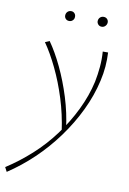

<svg xmlns="http://www.w3.org/2000/svg" viewBox="-147 -643 666 990"><g transform="rotate(10 185.5 -148.0)"><path d="M-40 289 -52 266Q15 223 77 167Q139 111 189 43.5Q239 -24 275 -98Q311 -172 328 -248Q336 -288 339.5 -328Q343 -368 340 -408H368Q370 -371 367 -334Q364 -297 355 -258Q337 -178 299.5 -100Q262 -22 209.5 50Q157 122 93.5 182.5Q30 243 -40 289ZM203 34Q191 -53 165.5 -134Q140 -215 106.5 -284.5Q73 -354 38 -404L61 -414Q97 -363 130 -293.5Q163 -224 188 -144Q213 -64 223 18ZM142 -533Q130 -533 123 -541Q116 -549 117 -560Q118 -571 125.5 -578Q133 -585 144 -585Q155 -585 162 -577Q169 -569 168 -558Q168 -548 160.5 -540.5Q153 -533 142 -533ZM312 -533Q300 -533 293 -541.5Q286 -550 287 -560Q288 -571 295.5 -578Q303 -585 314 -585Q326 -585 333 -577Q340 -569 339 -558Q338 -548 330.5 -540.5Q323 -533 312 -533Z"/></g></svg>

Font: Ysabeau Office Thin
Style: Italic
Weight: 250
Italic angle: -12°
Designer: Christian Thalmann (Catharsis Fonts)
Version: Version 2.001;gftools[0.9.30]; featfreeze: tnum,lnum,ss02